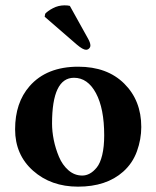

<svg xmlns="http://www.w3.org/2000/svg" viewBox="-20 -696 591 726"><path d="M244.1 -673.8 313 -549.8Q321.8 -534.2 321.8 -523.9Q321.8 -517.6 316.9 -512.7Q312 -507.8 305.2 -507.8Q293.5 -507.8 270 -527.8L148.9 -632.8L150.9 -644Q159.7 -654.3 180.2 -665Q200.7 -675.8 224.1 -675.8Q236.3 -675.8 244.1 -673.8ZM259.8 -401.9Q176.8 -401.9 176.8 -229Q176.8 -199.2 183.3 -166.7Q189.9 -134.3 202.9 -103.3Q215.8 -72.3 238.8 -52.2Q261.7 -32.2 291 -32.2Q305.7 -32.2 319.3 -39.6Q333 -46.9 345.9 -62.7Q358.9 -78.6 366.5 -109.9Q374 -141.1 374 -184.1Q374 -285.6 342.8 -343.8Q311.5 -401.9 259.8 -401.9ZM37.1 -207Q37.1 -307.6 91.8 -370.1Q156.2 -443.8 275.9 -443.8Q385.3 -443.8 449.7 -379.9Q514.2 -315.9 514.2 -215.8Q514.2 -169.4 497.8 -124Q481.4 -78.6 445.8 -46.9Q382.3 9.8 274.9 9.8Q172.9 9.8 105 -50.5Q37.1 -110.8 37.1 -207Z"/></svg>

Font: Linux Libertine G
Style: Bold
Weight: 700
Designer: Philipp H. Poll
Foundry: Philipp H. Poll
Version: Version 5.0.3